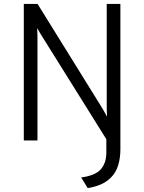

<svg xmlns="http://www.w3.org/2000/svg" viewBox="-20 -720 739 984"><path d="M429.5 244 396 189.5Q468 180 496.5 147.8Q525 115.5 525 61.5V-6.5L199.5 -527.5Q192 -539 184.8 -551.2Q177.5 -563.5 170.5 -576.5Q171 -565 171.5 -552.2Q172 -539.5 172 -527V0H102V-700H172.5L498.5 -174.5Q506 -162 513.5 -149.2Q521 -136.5 528.5 -122.5Q528 -135.5 527.5 -148.5Q527 -161.5 527 -173.5V-700H597V44Q597 90 585.5 127.5Q574 165 548 190.5Q523.5 214.5 492.8 226.8Q462 239 429.5 244Z"/></svg>

Font: Overpass Light
Style: Regular
Weight: 300
Designer: Delve Withrington, Dave Bailey, Thomas Jockin
Foundry: Delve Fonts LLC
Version: Version 4.000; ttfautohint (v1.8.3)